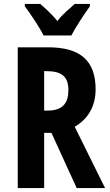

<svg xmlns="http://www.w3.org/2000/svg" viewBox="-20 -954 557 974"><path d="M201 -774H342C363 -815 407 -882 436 -922V-934H359C334 -910 300 -886 271 -847C243 -883 206 -915 184 -934H106V-922C135 -883 183 -812 201 -774ZM224 -714H70V0H204V-280H241L369 0H513L359 -311C425 -349 465 -413 465 -501C465 -645 389 -714 224 -714ZM216 -593C290 -593 327 -568 327 -497C327 -433 300 -393 221 -393H204V-593Z"/></svg>

Font: Noto Sans Tamil ExtraCondensed
Style: Bold
Weight: 700
Width: 2
Designer: Jelle Bosma - Monotype Design Team
Foundry: Monotype Imaging Inc.
Version: Version 2.004